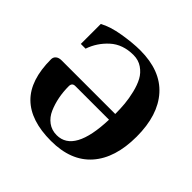

<svg xmlns="http://www.w3.org/2000/svg" viewBox="-175 -890 1089 1089"><g transform="rotate(45 369.0 -346.0)"><path d="M42 -313Q42 -330 54.5 -340.5Q67 -351 89 -351H519Q519 -393 515.5 -431Q512 -469 501.5 -512.5Q491 -556 474 -587.5Q457 -619 426.5 -640Q396 -661 356 -661Q270 -661 215.5 -611.5Q161 -562 138 -494H100V-654Q148 -681 226.5 -694Q305 -707 364 -707Q527 -707 611.5 -612.5Q696 -518 696 -346Q696 -174 612.5 -79.5Q529 15 369 15Q206 15 124 -65.5Q42 -146 42 -313ZM221 -276Q221 -231 229 -190Q237 -149 253 -112Q269 -75 299 -53Q329 -31 369 -31Q508 -31 517 -303H247Q221 -303 221 -276Z"/></g></svg>

Font: Heuristica
Style: Bold
Weight: 700
Version: Version 1.0.2